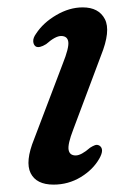

<svg xmlns="http://www.w3.org/2000/svg" viewBox="-20 -490 359 520"><path d="M185 -69Q200 -69 224 -90Q231 -94.5 237.2 -96.8Q243.5 -99 249.5 -95.5Q263.5 -86 249 -60.5Q232 -30.5 198.5 -10.2Q165 10 125 10Q78.5 10 63 -21Q47.5 -52 72.5 -113.5L150 -317.5Q167 -360 165 -376.2Q163 -392.5 145.5 -392.5Q130 -392.5 105 -370.5Q86.5 -359 77 -364Q70.5 -368.5 70 -378Q69.5 -387.5 77.5 -398.5Q97 -428.5 132.5 -449.2Q168 -470 204 -470Q247.5 -470 264 -438.2Q280.5 -406.5 253.5 -339.5L178.5 -139.5Q163 -99.5 165.8 -84.2Q168.5 -69 185 -69Z"/></svg>

Font: Fraunces 9pt S050
Style: Italic
Weight: 400
Italic angle: -16°
Version: Version 1.000; ttfautohint (v1.8.3)